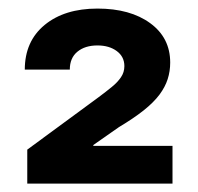

<svg xmlns="http://www.w3.org/2000/svg" viewBox="-20 -858 464 450"><path d="M43.9 -427.7V-507.3L211.4 -630.4Q228.5 -643.1 241.9 -654.1Q255.4 -665 263.4 -676.8Q271.5 -688.5 271.5 -703.1Q271.5 -725.1 253.7 -738.3Q235.8 -751.5 208.5 -751.5Q179.2 -751.5 161.4 -736.8Q143.6 -722.2 143.6 -694.8H38.1Q38.1 -761.2 84.7 -799.6Q131.3 -837.9 208.5 -837.9Q285.2 -837.9 332 -803.7Q378.9 -769.5 378.9 -711.4Q378.9 -690.9 373 -672.6Q367.2 -654.3 353.8 -636.2Q340.3 -618.2 317.1 -599.6Q293.9 -581.1 258.8 -560.1L198.7 -518.1V-516.1H384.3V-427.7Z"/></svg>

Font: Inter 24pt
Style: Bold
Weight: 700
Designer: Rasmus Andersson
Foundry: rsms
Version: Version 4.001;git-66647c0bb